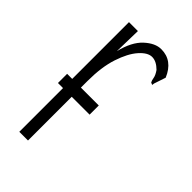

<svg xmlns="http://www.w3.org/2000/svg" viewBox="-156 -513 562 562"><g transform="rotate(45 125.0 -231.5)"><path d="M19 -180V-218H40V-453H77L75 -368Q87 -417 112.5 -440.5Q138 -464 163 -464Q210 -464 231 -414L219 -378L218 -371L211 -374Q208 -379 206.5 -388.5Q205 -398 196 -411Q178 -429 160 -429Q142 -429 122.5 -407Q103 -385 89.5 -344Q76 -303 76 -245V-218H150V-180H76V1H40V-180Z"/></g></svg>

Font: Inconsolata UltraCondensed Light
Style: Regular
Weight: 300
Width: 1
Monospace: yes
Designer: Raph Levien, Cyreal, Brenton Simpson
Foundry: Raph Levien, Cyreal, Google
Version: Version 3.001; ttfautohint (v1.8.2.53-6de2)